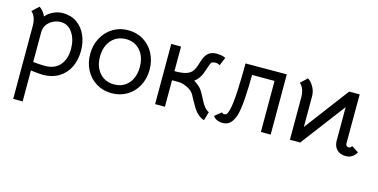

<svg xmlns="http://www.w3.org/2000/svg" viewBox="-76 -906 3052 1552"><g transform="rotate(15 1450.0 -129.5)"><path d="M514 -257Q514 -180 484.5 -119.5Q455 -59 398.5 -24.5Q342 10 266 10Q236 10 164 1V260H85V-350Q85 -428 43 -464L98 -515Q113 -506 128 -488.5Q143 -471 153 -448Q177 -478 216 -496Q255 -514 294 -514Q364 -514 413.5 -479Q463 -444 488.5 -385.5Q514 -327 514 -257ZM432 -251Q432 -331 395 -385.5Q358 -440 296 -440Q247 -440 207.5 -408.5Q168 -377 164 -328V-70Q224 -64 261 -64Q345 -64 388.5 -115Q432 -166 432 -251Z M592 -252Q592 -327 624.5 -387.5Q657 -448 713.5 -482.5Q770 -517 841 -517Q912 -517 968.5 -483Q1025 -449 1057 -388.5Q1089 -328 1089 -253Q1089 -178 1057 -118Q1025 -58 968 -24Q911 10 840 10Q769 10 712.5 -24Q656 -58 624 -117.5Q592 -177 592 -252ZM1007 -253Q1007 -339 961.5 -391Q916 -443 841 -443Q792 -443 754 -419Q716 -395 695 -352Q674 -309 674 -253Q674 -168 720 -116Q766 -64 841 -64Q916 -64 961.5 -116Q1007 -168 1007 -253Z M1286 -500V-294Q1346 -294 1380 -304Q1421 -316 1439 -347Q1449 -362 1455.5 -382Q1462 -402 1463 -405Q1471 -431 1476 -444Q1491 -483 1516 -501Q1541 -519 1579 -519Q1600 -519 1621.5 -515Q1643 -511 1655 -504L1626 -434Q1613 -446 1588 -446Q1570 -446 1559 -439Q1554 -436 1549.5 -425.5Q1545 -415 1542 -406Q1539 -397 1537 -391Q1526 -357 1518 -337Q1497 -287 1460 -261Q1501 -237 1524 -208Q1538 -189 1557 -152Q1577 -112 1588 -95Q1617 -52 1640 -46L1619 27Q1568 12 1529 -47Q1520 -62 1494 -108Q1484 -128 1473.5 -146Q1463 -164 1453 -173Q1430 -193 1398 -205.5Q1366 -218 1340 -218H1286V4H1204V-500Z M1688 -27 1744 -72Q1751 -62 1763 -62Q1777 -62 1783.5 -69Q1790 -76 1798 -102Q1814 -154 1819.5 -273Q1825 -392 1825 -503L2170 -504V0H2088V-427H1900Q1900 -334 1893.5 -232Q1887 -130 1870 -78Q1855 -35 1831 -12.5Q1807 10 1766 10Q1744 10 1723.5 1Q1703 -8 1688 -27Z M2693 -500H2781L2780 -89Q2780 -78 2787 -70.5Q2794 -63 2805 -63Q2821 -63 2830 -81L2889 -44Q2875 -18 2852.5 -3.5Q2830 11 2800 11Q2753 11 2725.5 -16.5Q2698 -44 2698 -92V-371L2417 0H2331V-352Q2331 -430 2289 -466L2344 -517Q2369 -503 2390.5 -467Q2412 -431 2413 -390V-129Z"/></g></svg>

Font: Bellota
Style: Bold
Weight: 700
Designer: Kemie Guaida
Foundry: Kemie Guaida
Version: Version 4.001